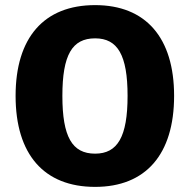

<svg xmlns="http://www.w3.org/2000/svg" viewBox="-20 -726 743 751"><path d="M352 -706C152 -706 41 -579 41 -351C41 -122 152 5 352 5C550 5 661 -122 661 -351C661 -579 550 -706 352 -706ZM352 -576C440 -576 479 -511 479 -351C479 -191 440 -125 352 -125C262 -125 224 -191 224 -351C224 -511 262 -576 352 -576Z"/></svg>

Font: Trueno
Style: RoundBd
Weight: 700
Designer: Julieta Ulanovsky, Jasper
Foundry: Julieta Ulanovsky, Cannot Into Space Fonts
Version: Version 3.001